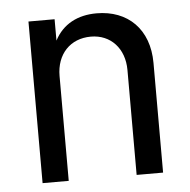

<svg xmlns="http://www.w3.org/2000/svg" viewBox="-43 -557 594 600"><g transform="rotate(-5 254.0 -257.0)"><path d="M67 0H149V-329C149 -397 192 -443 257 -443C319 -443 362 -397 362 -329V0H445V-344C445 -450 379 -514 281 -514C222 -514 175 -490 149 -440V-507H67Z"/></g></svg>

Font: Vanilla Cream Book
Style: Regular
Weight: 400
Designer: Jeremy Tribby, Jinavaṁso
Foundry: Tribby Type
Version: Version 1.422;Glyphs 3.1.2 (3151)